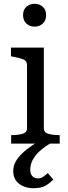

<svg xmlns="http://www.w3.org/2000/svg" viewBox="-20 -760 359 1016"><path d="M212 -508V-81Q212 -59 235.5 -52Q259 -45 295 -45H296V0H244Q218 16 200 31Q177 50 164 68.5Q151 87 145.5 104Q140 121 140 136Q140 161 151.5 172.5Q163 184 180 184Q197 184 210 174.5Q223 165 233 156L262 190Q243 210 220 223Q197 236 158 236Q111 236 80.5 212Q50 188 50 145Q50 119 62.5 96Q75 73 98 51Q121 29 154 7Q160 4 166 0H39V-45H40Q76 -45 99.5 -52Q123 -59 123 -81V-415Q123 -437 105 -445Q87 -453 49 -460L38 -462V-508ZM163 -619Q137 -619 119.5 -635.5Q102 -652 102 -680Q102 -708 119.5 -724Q137 -740 163 -740Q189 -740 206.5 -724Q224 -708 224 -680Q224 -652 206.5 -635.5Q189 -619 163 -619Z"/></svg>

Font: Roboto Serif 20pt
Style: Regular
Weight: 400
Designer: Greg Gazdowicz
Foundry: Commercial Type
Version: Version 1.008